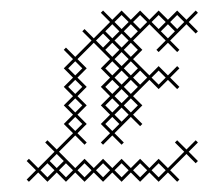

<svg xmlns="http://www.w3.org/2000/svg" viewBox="-20 -346 401 370"><path d="M71.4 4.3 89.3 -13.6 107.1 4.3 125 -13.6 142.9 4.3 160.7 -13.6 178.6 4.3 196.4 -13.6 214.3 4.3 232.1 -13.6 250 4.3 267.9 -13.6 285.7 4.3 303.6 -13.6 321.4 4.3 325.7 0 307.9 -17.9 339.3 -49.3 357.1 -31.4 361.4 -35.7 343.6 -53.6 361.4 -71.4 357.1 -75.7 339.3 -57.9 321.4 -75.7 317.1 -71.4 335 -53.6 303.6 -22.1 285.7 -40 267.9 -22.1 250 -40 232.1 -22.1 214.3 -40 196.4 -22.1 178.6 -40 160.7 -22.1 142.9 -40 125 -22.1 93.6 -53.6 125 -85 142.9 -67.1 147.1 -71.4 129.3 -89.3 147.1 -107.1 129.3 -125 147.1 -142.9 129.3 -160.7 147.1 -178.6 129.3 -196.4 147.1 -214.3 129.3 -232.1 160.7 -263.6 192.1 -232.1 174.3 -214.3 192.1 -196.4 174.3 -178.6 192.1 -160.7 174.3 -142.9 192.1 -125 174.3 -107.1 192.1 -89.3 174.3 -71.4 178.6 -67.1 196.4 -85 214.3 -67.1 218.6 -71.4 200.7 -89.3 232.1 -120.7 250 -102.9 254.3 -107.1 236.4 -125 254.3 -142.9 236.4 -160.7 267.9 -192.1 285.7 -174.3 303.6 -192.1 321.4 -174.3 325.7 -178.6 307.9 -196.4 325.7 -214.3 321.4 -218.6 303.6 -200.7 285.7 -218.6 267.9 -200.7 236.4 -232.1 254.3 -250 236.4 -267.9 267.9 -299.3 299.3 -267.9 281.4 -250 285.7 -245.7 303.6 -263.6 321.4 -245.7 325.7 -250 307.9 -267.9 339.3 -299.3 357.1 -281.4 361.4 -285.7 343.6 -303.6 361.4 -321.4 357.1 -325.7 339.3 -307.9 321.4 -325.7 303.6 -307.9 285.7 -325.7 267.9 -307.9 250 -325.7 232.1 -307.9 214.3 -325.7 196.4 -307.9 178.6 -325.7 174.3 -321.4 192.1 -303.6 160.7 -272.1 142.9 -290 138.6 -285.7 156.4 -267.9 125 -236.4 107.1 -254.3 102.9 -250 120.7 -232.1 102.9 -214.3 120.7 -196.4 102.9 -178.6 120.7 -160.7 102.9 -142.9 120.7 -125 102.9 -107.1 120.7 -89.3 89.3 -57.9 71.4 -75.7 67.1 -71.4 85 -53.6 53.6 -22.1 35.7 -40 31.4 -35.7 49.3 -17.9 31.4 0 35.7 4.3 53.6 -13.6ZM71.4 -31.4 85 -17.9 71.4 -4.3 57.9 -17.9ZM182.9 -250 196.4 -263.6 210 -250 196.4 -236.4ZM218.6 -285.7 232.1 -299.3 245.7 -285.7 232.1 -272.1ZM178.6 -281.4 192.1 -267.9 178.6 -254.3 165 -267.9ZM214.3 -281.4 227.9 -267.9 214.3 -254.3 200.7 -267.9ZM290 -285.7 303.6 -299.3 317.1 -285.7 303.6 -272.1ZM214.3 -245.7 227.9 -232.1 214.3 -218.6 200.7 -232.1ZM218.6 -250 232.1 -263.6 245.7 -250 232.1 -236.4ZM218.6 -214.3 232.1 -227.9 245.7 -214.3 232.1 -200.7ZM218.6 -178.6 232.1 -192.1 245.7 -178.6 232.1 -165ZM218.6 -142.9 232.1 -156.4 245.7 -142.9 232.1 -129.3ZM214.3 -138.6 227.9 -125 214.3 -111.4 200.7 -125ZM214.3 -174.3 227.9 -160.7 214.3 -147.1 200.7 -160.7ZM214.3 -210 227.9 -196.4 214.3 -182.9 200.7 -196.4ZM75.7 -35.7 89.3 -49.3 102.9 -35.7 89.3 -22.1ZM93.6 -17.9 107.1 -31.4 120.7 -17.9 107.1 -4.3ZM111.4 -107.1 125 -120.7 138.6 -107.1 125 -93.6ZM111.4 -142.9 125 -156.4 138.6 -142.9 125 -129.3ZM111.4 -178.6 125 -192.1 138.6 -178.6 125 -165ZM111.4 -214.3 125 -227.9 138.6 -214.3 125 -200.7ZM129.3 -17.9 142.9 -31.4 156.4 -17.9 142.9 -4.3ZM165 -17.9 178.6 -31.4 192.1 -17.9 178.6 -4.3ZM182.9 -107.1 196.4 -120.7 210 -107.1 196.4 -93.6ZM182.9 -142.9 196.4 -156.4 210 -142.9 196.4 -129.3ZM182.9 -178.6 196.4 -192.1 210 -178.6 196.4 -165ZM182.9 -214.3 196.4 -227.9 210 -214.3 196.4 -200.7ZM182.9 -285.7 196.4 -299.3 210 -285.7 196.4 -272.1ZM200.7 -17.9 214.3 -31.4 227.9 -17.9 214.3 -4.3ZM200.7 -303.6 214.3 -317.1 227.9 -303.6 214.3 -290ZM236.4 -17.9 250 -31.4 263.6 -17.9 250 -4.3ZM236.4 -196.4 250 -210 263.6 -196.4 250 -182.9ZM236.4 -303.6 250 -317.1 263.6 -303.6 250 -290ZM272.1 -17.9 285.7 -31.4 299.3 -17.9 285.7 -4.3ZM272.1 -196.4 285.7 -210 299.3 -196.4 285.7 -182.9ZM272.1 -303.6 285.7 -317.1 299.3 -303.6 285.7 -290ZM307.9 -303.6 321.4 -317.1 335 -303.6 321.4 -290Z"/></svg>

Font: Gossip Low Cross Stitch
Style: Regular
Weight: 300
Width: 3
Designer: Deborah Khodanovich
Version: Version 1.001;Glyphs 3.3.1 (3343)